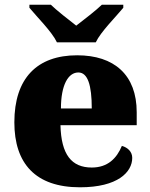

<svg xmlns="http://www.w3.org/2000/svg" viewBox="-20 -786 638 816"><path d="M222 -606H387C408 -651 473 -715 504 -753V-766H413C392 -745 334 -700 304 -677C274 -700 217 -745 196 -766H105V-753C136 -715 201 -651 222 -606ZM320 10C481 10 542 -55 542 -115C542 -141 523 -159 498 -166C476 -113 438 -74 370 -74C284 -74 240 -129 237 -254H561V-309C561 -468 465 -551 308 -551C138 -551 41 -454 41 -266C41 -91 131 10 320 10ZM370 -325H239C239 -425 270 -478 313 -478C353 -478 370 -424 370 -325Z"/></svg>

Font: Noto Serif Gurmukhi Black
Style: Regular
Weight: 900
Designer: Vaibhav Singh and the Monotype Design Team
Foundry: Monotype Imaging Inc.
Version: Version 2.004